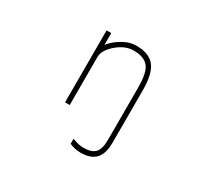

<svg xmlns="http://www.w3.org/2000/svg" viewBox="-152 -761 1303 1217"><g transform="rotate(30 500.0 -152.5)"><path d="M667 -310.5Q667 -423.8 633.3 -461.9Q599.6 -500 526.4 -500Q463.9 -500 405.3 -449.7Q346.7 -399.4 346.7 -349.6V2H312.5V-524.4H346.7V-437.5Q373 -472.7 418 -501Q472.7 -535.2 526.4 -535.2Q619.1 -535.2 660.2 -483.4Q701.2 -431.6 701.2 -310.5V73.2Q701.2 153.3 666 191.4Q630.9 229.5 556.6 229.5Q515.6 229.5 474.6 211.9V174.8Q520.5 193.4 556.6 193.4Q616.2 193.4 641.6 166Q667 138.7 667 73.2Z"/></g></svg>

Font: Gen Shin Gothic Monospace ExtraLight
Style: Regular
Weight: 200
Designer: [Source Han Sans]
Ryoko NISHIZUKA  (kana & ideographs); Paul D. Hunt (Latin, Greek & Cyrillic); Wenlong ZHANG  (bopomofo
Version: Version 1.002.20150607